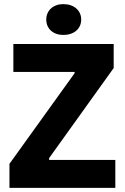

<svg xmlns="http://www.w3.org/2000/svg" viewBox="-20 -914 607 934"><path d="M288 -744C340 -744 375 -774 375 -819C375 -863 340 -894 288 -894C239 -894 205 -863 205 -819C205 -774 239 -744 288 -744ZM26 0H541V-136H219V-145L533 -583V-700H45V-564H343V-558L26 -117Z"/></svg>

Font: Fixel Text Bold
Style: Bold
Weight: 700
Width: 4
Designer: AlfaBravo + MacPaw
Foundry: Kyrylo Tkachov, Marchela Mozhyna, Serhii Makarenko, Maria Weinstein, Zakhar Kryvoshyya
Version: Version 1.211